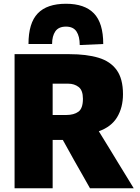

<svg xmlns="http://www.w3.org/2000/svg" viewBox="-20 -1001 744 1021"><path d="M57.5 0V-713H349.5Q440 -713 503.5 -694Q567 -675 600.5 -628.5Q634 -582 634 -500Q634 -429.5 603 -378Q572 -326.5 505.5 -303L563 -209.5Q583 -176 606.5 -138Q630 -100 652 -63.8Q674 -27.5 691 0H458.5Q436 -40 415.2 -76.5Q394.5 -113 374.5 -148L314 -257H260V0ZM343.5 -556H260V-389.5H332.5Q373 -389.5 397 -407Q421 -424.5 421 -475.5Q421 -521 398 -538.5Q375 -556 343.5 -556ZM404 -761.5Q404 -807.5 386.8 -833.5Q369.5 -859.5 331 -859.5Q291.5 -859.5 274.2 -834.2Q257 -809 257 -767H131.5Q131.5 -878.5 180.8 -929.8Q230 -981 331 -981Q430 -981 479.5 -929.8Q529 -878.5 529 -767Z"/></svg>

Font: Commissioner ExtraBold
Style: Regular
Weight: 800
Designer: Kostas Bartsokas
Foundry: Kostas Bartsokas
Version: Version 1.000; ttfautohint (v1.8.3)